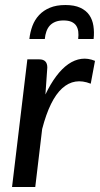

<svg xmlns="http://www.w3.org/2000/svg" viewBox="-20 -745 398 765"><path d="M28 0ZM28 0 89 -508.5H136.5Q168.5 -508.5 168.5 -476L161 -368.5Q181 -410.5 204 -441.2Q227 -472 252.2 -489.5Q277.5 -507 304.2 -510.5Q331 -514 358.5 -502.5L341.5 -411.5Q276.5 -437.5 227.5 -393Q178.5 -348.5 148 -231L120.5 0ZM240.5 -725Q276.5 -725 299.8 -714.2Q323 -703.5 335.8 -685Q348.5 -666.5 352.2 -641.8Q356 -617 353 -589.5H291.5Q293.5 -606 291.8 -619.5Q290 -633 283.5 -642.8Q277 -652.5 264.8 -658Q252.5 -663.5 233 -663.5Q214 -663.5 200.5 -658Q187 -652.5 178.2 -642.8Q169.5 -633 164.8 -619.5Q160 -606 158.5 -589.5H97Q100 -617 109.2 -641.8Q118.5 -666.5 135.8 -685Q153 -703.5 178.8 -714.2Q204.5 -725 240.5 -725Z"/></svg>

Font: Lato Medium
Style: Italic
Weight: 500
Italic angle: -7°
Designer: Lukasz Dziedzic
Foundry: tyPoland Lukasz Dziedzic
Version: Version 2.006; 2014-01-15